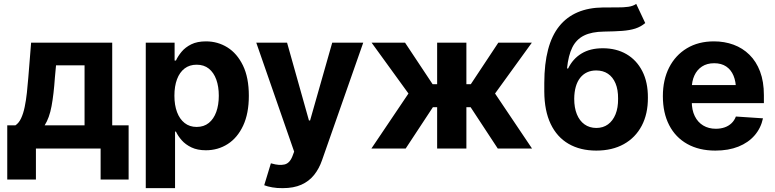

<svg xmlns="http://www.w3.org/2000/svg" viewBox="-20 -766 3995 990"><path d="M17.4 159.8V-119.7H59.4Q77.1 -131.2 88.7 -155.9Q100.3 -180.6 107.3 -214.5Q114.4 -248.4 118.6 -287.6Q122.9 -326.8 126 -366.6L140.4 -545.9H558.6V-119.7H643.2V159.8H498.8V0H165.2V159.8ZM210.2 -119.7H416V-429.1H268.9L263.1 -366.6Q257.1 -279.4 245.8 -218.7Q234.6 -157.9 210.2 -119.7Z M731.6 204.1V-545.9H880.3V-453.7H887.1Q897.3 -476.1 916.2 -499Q935.2 -522 966 -537.4Q996.8 -552.7 1042.4 -552.7Q1102.4 -552.7 1152.5 -521.7Q1202.5 -490.6 1232.8 -428.3Q1263.1 -365.9 1263.1 -272.1Q1263.1 -181 1233.8 -118.3Q1204.5 -55.6 1154.3 -23.4Q1104.1 8.8 1041.6 8.8Q997.9 8.8 967.1 -6Q936.4 -20.7 917 -42.8Q897.6 -64.9 887.1 -87.5H882.6V204.1ZM993.9 -111.5Q1031.2 -111.5 1056.6 -132Q1081.9 -152.4 1095.1 -188.8Q1108.2 -225.2 1108.2 -272.5Q1108.2 -319.8 1095.2 -355.8Q1082.1 -391.8 1056.9 -412.1Q1031.6 -432.4 993.9 -432.4Q957.3 -432.4 931.7 -412.8Q906.2 -393.2 892.7 -357.3Q879.3 -321.4 879.3 -272.5Q879.3 -224.1 892.8 -188Q906.3 -151.9 932 -131.7Q957.7 -111.5 993.9 -111.5Z M1437.9 204.1Q1409.1 204.6 1384 200.1Q1358.9 195.7 1342.4 189.1L1376.8 76L1381.8 77.3Q1419.7 88.3 1446.8 82.1Q1473.9 76 1488.1 38.9L1496.7 15.8L1301.4 -545.9H1460.2L1573 -144.9H1578.9L1693 -545.9H1852.9L1640.8 59.2Q1625.8 103.1 1599.8 135.8Q1573.7 168.5 1534.1 186.3Q1494.4 204.1 1437.9 204.1Z M1894.9 0 2086.1 -283.8 1896.1 -545.9H2068.6L2210.7 -331.8H2234V-545.9H2384.8V-331.8H2407.6L2549.4 -545.9H2722.3L2532.6 -283.8L2723.4 0H2546.7L2406.6 -213.3H2384.8V0H2234V-213.3H2212.1L2071.7 0Z M3260.5 -745.9 3307 -647.1Q3283.9 -627.9 3255.9 -618.8Q3227.8 -609.8 3188.9 -606.8Q3150 -603.9 3093.9 -603.1Q3030.9 -602.3 2991.3 -582.7Q2951.7 -563.1 2931 -521.5Q2910.3 -479.9 2903.7 -412.9H2909.4Q2933.5 -462.7 2978.2 -489.9Q3022.9 -517.2 3088.1 -517.2Q3157.9 -517.2 3210.3 -486.7Q3262.6 -456.2 3291.9 -399Q3321.2 -341.9 3320.7 -262.1Q3321.2 -179 3288.9 -117.6Q3256.5 -56.2 3196.7 -22.9Q3136.9 10.4 3054.5 10.5Q2971.9 10.4 2911.9 -24.3Q2851.9 -59 2819.4 -126.9Q2787 -194.8 2786.5 -294.1V-338.3Q2787 -535.8 2863.6 -630.9Q2940.1 -725.9 3089.5 -727.5Q3129.9 -728.1 3162.5 -727.8Q3195.2 -727.5 3219.8 -731Q3244.4 -734.5 3260.5 -745.9ZM3055.1 -106.2Q3090 -106.4 3115 -124.7Q3140 -142.9 3153.8 -176.6Q3167.5 -210.3 3167 -256.8Q3167.5 -303.5 3153.8 -336.1Q3140 -368.8 3114.8 -385.7Q3089.6 -402.7 3054.3 -402.7Q3027.9 -402.7 3007.1 -393.1Q2986.2 -383.4 2971.4 -364.6Q2956.6 -345.9 2948.9 -318.8Q2941.2 -291.8 2940.8 -256.8Q2940.8 -210.4 2954.5 -176.8Q2968.2 -143.1 2993.8 -124.8Q3019.4 -106.4 3055.1 -106.2Z M3668.6 10.5Q3584.7 10.5 3523.8 -23.6Q3462.9 -57.7 3430.4 -120.8Q3397.9 -183.9 3397.9 -270.3Q3397.9 -354.6 3430.3 -418.1Q3462.8 -481.6 3522 -517.2Q3581.2 -552.7 3661.3 -552.7Q3715.5 -552.7 3762.4 -535.5Q3809.2 -518.3 3844.3 -483.7Q3879.5 -449.2 3899.1 -397.3Q3918.8 -345.3 3918.8 -275.6V-234.2H3458V-327.5H3845.5L3775 -303.1Q3775 -344.9 3762.3 -375.5Q3749.6 -406.2 3724.6 -423.1Q3699.6 -440 3662.5 -440Q3625.4 -440 3599.6 -423Q3573.8 -406 3560.4 -376.5Q3546.9 -347.1 3546.9 -309V-243Q3546.9 -198.8 3562.4 -167.3Q3577.8 -135.7 3605.9 -118.9Q3633.9 -102.1 3670.9 -102.1Q3696 -102.1 3716.6 -109.3Q3737.1 -116.5 3752 -130.7Q3766.8 -144.8 3774.4 -165.2L3914.1 -155.9Q3903.4 -105.5 3871 -68Q3838.7 -30.6 3787.4 -10Q3736 10.5 3668.6 10.5Z"/></svg>

Font: Inter V
Style: 
Weight: 400
Designer: Rasmus Andersson
Foundry: rsms
Version: Version 4.000;git-a3f224843